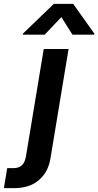

<svg xmlns="http://www.w3.org/2000/svg" viewBox="-130 -769 508 993"><path d="M96.2 -515.6H224.6L130.9 50.8Q119.1 121.6 70.8 162.8Q22.5 204.1 -58.1 204.1H-109.9L-92.8 100.6H-61Q-31.7 100.6 -16.1 85.4Q-0.5 70.3 4.9 35.6ZM244.6 -589.8 187.5 -680.7 101.1 -589.8H-12.2L-11.2 -595.2L148.4 -749H248.5L357.9 -595.2L356.9 -589.8Z"/></svg>

Font: Inter Display Semi Bold
Style: Italic
Weight: 600
Italic angle: -9.39999°
Designer: Rasmus Andersson
Foundry: rsms
Version: Version 4.000;git-4fc901f